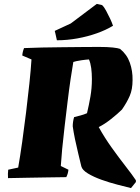

<svg xmlns="http://www.w3.org/2000/svg" viewBox="-20 -906 715 982"><path d="M21 5Q20 -6 20.5 -17Q21 -28 22 -38L73 -49Q83 -106 93.5 -180Q104 -254 113.5 -332Q123 -410 130.5 -481Q138 -552 141 -602L94 -622Q95 -640 103 -660Q145 -662 196 -663Q247 -664 299.5 -664.5Q352 -665 400.5 -665.5Q449 -666 486 -666Q530 -666 557 -663Q584 -660 594 -656Q629 -628 644 -585.5Q659 -543 658 -496Q658 -449 643.5 -415.5Q629 -382 604 -346Q582 -324 548.5 -297.5Q515 -271 485 -256Q514 -203 552 -150Q590 -97 624 -53.5Q658 -10 675 16V25L650 56Q622 49 581 38.5Q540 28 499.5 13.5Q459 -1 430 -18.5Q401 -36 396 -55Q389 -85 380 -121.5Q371 -158 363.5 -194.5Q356 -231 352 -260Q352 -283 359 -307Q375 -311 392 -315.5Q409 -320 425 -327Q435 -369 442.5 -412Q450 -455 450 -502Q450 -532 446.5 -558Q443 -584 435 -602Q427 -601 417.5 -600.5Q408 -600 398 -598Q365 -593 355 -589Q349 -555 341 -501Q333 -447 325.5 -384.5Q318 -322 310.5 -259.5Q303 -197 298 -144Q293 -91 291 -57L330 -38Q329 -28 326.5 -19Q324 -10 319 0Q262 1 216 1.5Q170 2 124.5 3Q79 4 21 5ZM271 -700Q269 -709 267 -718Q265 -727 263 -736L260 -748L342 -786L475 -886L502 -880Q512 -871 522.5 -851.5Q533 -832 543 -811Q553 -790 558 -774L554 -772Q521 -752 474.5 -735.5Q428 -719 375.5 -709.5Q323 -700 271 -700Z"/></svg>

Font: Labrada Black
Style: Italic
Weight: 900
Italic angle: -7°
Designer: Mercedes Jáuregui
Foundry: Omnibus-Type Team
Version: Version 1.000; ttfautohint (v1.8.4.7-5d5b)